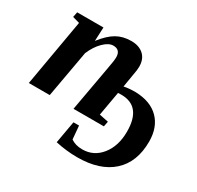

<svg xmlns="http://www.w3.org/2000/svg" viewBox="-148 -643 1060 1032"><g transform="rotate(30 382.0 -127.5)"><path d="M544.9 -244.6Q638.7 -241.7 689.5 -190.2Q740.2 -138.7 740.2 -50.3Q740.2 77.1 663.3 146.5Q586.4 215.8 446.8 215.8Q379.9 215.8 311.5 200.7L335.9 63H370.6L377.9 145.5Q406.7 165.5 448.7 165.5Q520 165.5 565.2 108.6Q610.4 51.8 610.4 -37.1Q610.4 -194.3 484.4 -194.3L464.4 -193.4L438 -43.9L494.6 -32.2L488.3 0H299.8L349.6 -277.8Q360.4 -334.5 360.4 -354Q360.4 -401.4 315.9 -401.4Q287.6 -401.4 256.1 -370.1Q224.6 -338.9 204.1 -290L152.3 0H22.5L94.7 -414.6L51.3 -426.8L57.6 -459H220.7L216.8 -373.5Q258.3 -426.8 297.4 -449Q336.4 -471.2 387.7 -471.2Q436 -471.2 464.4 -445.3Q492.7 -419.4 492.7 -372.6Q492.7 -362.8 491.2 -349.6Q489.7 -336.4 472.7 -238.3Q501.5 -244.6 544.9 -244.6Z"/></g></svg>

Font: Liberation Serif
Style: Bold Italic
Weight: 700
Italic angle: -16.333°
Designer: Steve Matteson
Foundry: Ascender Corporation
Version: Version 2.1.5